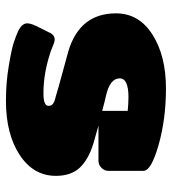

<svg xmlns="http://www.w3.org/2000/svg" viewBox="14 -570 573 640"><g transform="rotate(-90 300.0 -250.5)"><path d="M33.3 -350Q33.3 -425 102.9 -470.8Q172.5 -516.7 283.3 -516.7Q344.2 -516.7 400.8 -507.1Q457.5 -497.5 477.1 -490.8Q496.7 -484.2 508.3 -479.2Q541.7 -465.8 541.7 -445.8Q541.7 -435 533.3 -416.7L512.5 -375Q504.2 -354.2 487.5 -354.2Q482.5 -354.2 475.4 -356.7Q468.3 -359.2 457.5 -363.8Q446.7 -368.3 437.5 -370.8Q371.7 -391.7 308.3 -391.7Q266.7 -391.7 266.7 -375Q266.7 -370 268.3 -366.2Q270 -362.5 274.2 -359.6Q278.3 -356.7 281.2 -355.4Q284.2 -354.2 290.8 -352.5Q297.5 -350.8 300 -350Q312.5 -345.8 378.3 -327.9Q444.2 -310 450 -308.3Q575 -270 575 -150Q575 -73.3 504.2 -28.3Q433.3 16.7 325 16.7Q222.5 16.7 136.2 -7.9Q50 -32.5 50 -58.3V-175Q50 -188.3 60 -198.3Q70 -208.3 83.3 -208.3H200.8Q184.2 -212.5 141.7 -225Q87.5 -241.7 60.4 -270.8Q33.3 -300 33.3 -350ZM250 -110.8Q275.8 -108.3 295.8 -108.3Q358.3 -108.3 358.3 -137.5Q358.3 -170 300 -183.3Q295.8 -184.2 278.8 -188.3Q261.7 -192.5 250 -195.8Z"/></g></svg>

Font: BoonTook Mon
Style: Regular
Weight: 400
Designer: Sungsit Sawaiwan
Foundry: FontUni
Version: Version 3.0